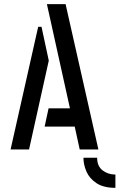

<svg xmlns="http://www.w3.org/2000/svg" viewBox="-20 -720 576 925"><path d="M536 185Q479 185 445 162.5Q411 140 396.5 106.5Q382 73 382 40H448Q448 81 474.5 101Q501 121 536 121ZM364 0 340 -110H195L214 -198H317L206 -700H296L454 0ZM31 0 164 -591H180L215 -428L120 0Z"/></svg>

Font: Stick No Bills Medium
Style: Regular
Weight: 500
Version: Version 2.000